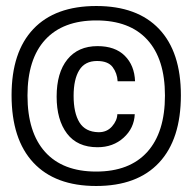

<svg xmlns="http://www.w3.org/2000/svg" viewBox="-20 -752 640 639"><path d="M300 -133Q163.5 -133 91 -210.8Q18.5 -288.5 18.5 -435Q18.5 -579 91 -655.5Q163.5 -732 300.5 -732Q437 -732 509.5 -655.5Q582 -579 582 -435Q582 -288.5 509.5 -210.8Q437 -133 300 -133ZM300 -181Q411 -181 470 -246.2Q529 -311.5 529 -434Q529 -555.5 470.2 -619.8Q411.5 -684 300.5 -684Q189.5 -684 130.5 -619.8Q71.5 -555.5 71.5 -434Q71.5 -311.5 130.2 -246.2Q189 -181 300 -181ZM304.5 -262Q237.5 -262 203 -307.5Q168.5 -353 168.5 -430.5Q168.5 -510 204.2 -554.2Q240 -598.5 304.5 -598.5Q363 -598.5 395.2 -566.5Q427.5 -534.5 429.5 -481.5H371.5Q370 -508.5 354.8 -528.8Q339.5 -549 303 -549Q262.5 -549 243.8 -518.5Q225 -488 225 -433Q225 -376 244.5 -344.5Q264 -313 307.5 -312Q335.5 -311.5 352.8 -331.2Q370 -351 370.5 -372H428.5Q426.5 -325.5 391.5 -293.8Q356.5 -262 304.5 -262Z"/></svg>

Font: Spline Sans Mono Light
Style: Regular
Weight: 300
Monospace: yes
Version: Version 1.004